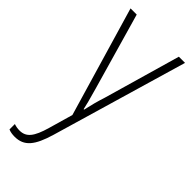

<svg xmlns="http://www.w3.org/2000/svg" viewBox="-248 -572 857 857"><g transform="rotate(45 180.5 -143.5)"><path d="M52 242C112 242 142 204 169 113L357 -529H318L214 -167C202 -130 194 -99 186 -63H183C178 -86 173 -107 156 -166L52 -529H13L166 -9L133 106C112 179 90 207 48 207C36 207 24 205 13 201V235C24 240 38 242 52 242Z"/></g></svg>

Font: Noto Sans Condensed ExtraLight
Style: Regular
Weight: 200
Width: 3
Designer: Monotype Design Team
Foundry: Monotype Imaging Inc.
Version: Version 2.013